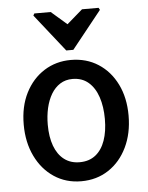

<svg xmlns="http://www.w3.org/2000/svg" viewBox="-51 -727 596 773"><g transform="rotate(-5 247.0 -340.5)"><path d="M116.8 -685.5H182.8L246.1 -630.6L309.5 -685.5H376.5L381.1 -676.9L260.4 -525.9H231.9L112.2 -677.3ZM246.6 4Q185 4 137.1 -27.8Q89.2 -59.7 62.2 -115.7Q35.2 -171.7 35.2 -243.1Q35.2 -316.5 62.9 -371Q90.6 -425.5 138.5 -455.9Q186.4 -486.2 246.6 -486.2Q309.2 -486.2 357.1 -455.4Q405 -424.6 432 -369.8Q459 -315.1 459 -243.1Q459 -171.2 432 -115.2Q405 -59.2 357.1 -27.6Q309.2 4 246.6 4ZM246.6 -72.9Q285 -72.9 310.9 -93.3Q336.7 -113.7 349.7 -150.8Q362.7 -187.8 362.7 -237.6Q362.7 -287.5 349.7 -326.3Q336.7 -365 310.9 -387.2Q285 -409.4 246.6 -409.4Q218.1 -409.4 196.5 -395.6Q175 -381.9 160.5 -357.7Q146.1 -333.4 138.8 -301.8Q131.6 -270.1 131.6 -234.3Q131.6 -185 145 -148.6Q158.5 -112.3 184.3 -92.6Q210.1 -72.9 246.6 -72.9Z"/></g></svg>

Font: Kreon Light
Style: Regular
Weight: 300
Designer: Julia Petretta
Foundry: Julia Petretta and Eli Heuer
Version: Version 2.002